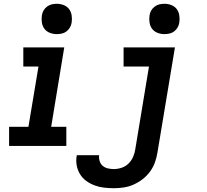

<svg xmlns="http://www.w3.org/2000/svg" viewBox="-20 -770 1090 1013"><path d="M28 0V-101H130L183 -419H103V-520H319L250 -101H330V0ZM280 -590Q260 -590 242.5 -597Q225 -604 214.5 -618Q204 -632 201 -651Q198 -670 201 -689Q203 -703 210 -715Q217 -727 228.5 -735.5Q240 -744 253 -747Q266 -750 280 -750Q299 -750 316.5 -743Q334 -736 344.5 -722Q355 -708 358 -689Q361 -670 358 -651Q356 -637 349 -625Q342 -613 331 -604.5Q320 -596 306.5 -593Q293 -590 280 -590ZM581 223Q555 223 529 220Q503 217 479 208Q455 199 435 184.5Q415 170 402 148.5Q389 127 384.5 101.5Q380 76 385 50Q385 50 385 49.5Q385 49 385 49H503Q503 49 503 49Q503 49 503 49Q501 65 506 80.5Q511 96 522.5 105.5Q534 115 549.5 118.5Q565 122 581 122Q601 122 622 115Q643 108 658.5 92.5Q674 77 682.5 57Q691 37 694 16L766 -419H632V-520H903L811 33Q807 59 798 85Q789 111 772.5 134Q756 157 733.5 174.5Q711 192 685.5 203.5Q660 215 633.5 219Q607 223 581 223ZM848 -590Q828 -590 810.5 -597Q793 -604 782.5 -618Q772 -632 769 -651Q766 -670 769 -689Q771 -703 778 -715Q785 -727 796.5 -735.5Q808 -744 821 -747Q834 -750 848 -750Q867 -750 884.5 -743Q902 -736 912.5 -722Q923 -708 926 -689Q929 -670 926 -651Q924 -637 917 -625Q910 -613 899 -604.5Q888 -596 874.5 -593Q861 -590 848 -590Z"/></svg>

Font: Zed Sans Extended
Style: Bold Italic
Weight: 700
Width: 7
Italic angle: -9°
Designer: Belleve Invis
Foundry: Belleve Invis
Version: Version 1.0.0; ttfautohint (v1.8.4)